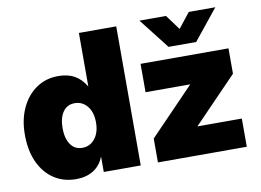

<svg xmlns="http://www.w3.org/2000/svg" viewBox="-79 -856 1344 989"><g transform="rotate(-10 593.0 -362.0)"><path d="M245.1 11.7Q177.7 11.7 127.7 -21.7Q77.6 -55.2 50 -116Q22.5 -176.8 22.5 -258.8Q22.5 -337.9 50.8 -398.4Q79.1 -459 128.9 -493.2Q178.7 -527.3 243.2 -527.3Q293.5 -527.3 328.1 -508.1Q362.8 -488.8 387.2 -448.2H387.7V-727.5H583V0H389.6V-80.1H389.2Q371.6 -34.7 334 -11.5Q296.4 11.7 245.1 11.7ZM303.2 -141.6Q343.3 -141.6 368.9 -173.6Q394.5 -205.6 394.5 -258.8Q394.5 -312 368.9 -343.5Q343.3 -375 303.2 -375Q263.2 -375 241.5 -343.5Q219.7 -312 219.7 -258.8Q219.7 -205.6 241.5 -173.6Q263.2 -141.6 303.2 -141.6ZM672.9 0V-125L905.8 -366.2V-367.2H672.9V-515.6H1132.8V-382.8L906.2 -148.4V-147.5H1137.7V0ZM844.7 -735.8 902.3 -657.7 963.9 -735.8H1102.5V-735.4L974.6 -576.7H830.1L706.1 -735.4V-735.8Z"/></g></svg>

Font: Inter Display Black
Style: Regular
Weight: 900
Designer: Rasmus Andersson
Foundry: rsms
Version: Version 4.000;git-a52131595